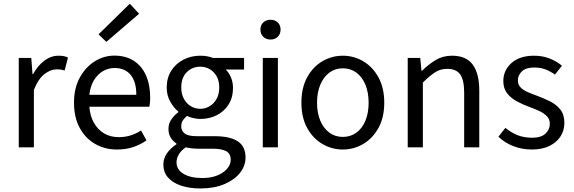

<svg xmlns="http://www.w3.org/2000/svg" viewBox="-20 -801 3121 1044"><path d="M82 0V-486.1H150L156.9 -397.6H159.6Q185.1 -444.1 221.1 -471.1Q257.1 -498.1 297.9 -498.1Q313.9 -498.1 326.2 -495.9Q338.5 -493.7 349.7 -488.1L331.6 -417.9Q321.2 -420.9 311.8 -422.4Q302.3 -423.9 287.2 -423.9Q256.4 -423.9 222.8 -399.1Q189.2 -374.3 164.3 -312.1V0Z M615.1 12Q550.2 12 497.4 -18.3Q444.5 -48.6 413.4 -105.5Q382.4 -162.5 382.4 -242.9Q382.4 -322.1 414.1 -379.6Q445.7 -437 495.8 -467.8Q545.8 -498.6 601.3 -498.6Q663.7 -498.6 707.2 -470.6Q750.8 -442.7 773.7 -391.2Q796.6 -339.8 796.6 -270Q796.6 -256.3 795.7 -244.6Q794.8 -232.9 792.2 -220.8H465.9Q469.6 -170.9 490.4 -133.8Q511.1 -96.7 545.4 -76Q579.8 -55.3 625.7 -55.3Q661.2 -55.3 691.4 -65Q721.7 -74.8 746.7 -91.6L776.6 -37.7Q745.3 -15.4 705.4 -1.7Q665.5 12 615.1 12ZM465.9 -285.6H721.2Q721.2 -357 690.1 -394.2Q658.9 -431.3 603.1 -431.3Q569.3 -431.3 539.9 -414.3Q510.5 -397.2 490.7 -364.6Q470.9 -331.9 465.9 -285.6ZM558.2 -573.3 515.9 -614.3 685.8 -780.8 736.3 -726.2Z M1069.3 223.7Q1009.8 223.7 964.3 208.4Q918.8 193 893.5 164.1Q868.2 135.2 868.2 93.4Q868.2 61.7 887.1 33.5Q906.1 5.3 939.4 -16.5V-20.5Q921.1 -32.6 908.5 -52.2Q896 -71.7 896 -100.2Q896 -130.6 913.4 -154.1Q930.8 -177.5 949.4 -190.4V-194.4Q925.6 -213.7 906 -247.8Q886.5 -281.9 886.5 -324.9Q886.5 -378.1 911.6 -417Q936.7 -455.9 978.2 -477Q1019.6 -498.1 1068.9 -498.1Q1089.3 -498.1 1106.9 -494.8Q1124.6 -491.5 1137.5 -486.1H1307.1V-422.8H1207.3Q1224.8 -406.2 1235.8 -380.2Q1246.9 -354.2 1246.9 -322.7Q1246.9 -270.7 1223 -232.9Q1199.2 -195.2 1158.9 -174.7Q1118.6 -154.2 1068.9 -154.2Q1051.2 -154.2 1032.3 -158.6Q1013.5 -162.9 996.5 -170.7Q983.8 -159.9 974.6 -146.8Q965.5 -133.7 965.5 -113.2Q965.5 -90.3 983.9 -75.4Q1002.3 -60.5 1050.7 -60.5H1145.3Q1230.4 -60.5 1272.7 -32.8Q1315.1 -5.2 1315.1 55.6Q1315.1 100.8 1285 138.9Q1254.8 177.1 1199.6 200.4Q1144.4 223.7 1069.3 223.7ZM1068.9 -209.4Q1096.9 -209.4 1120.3 -223.6Q1143.6 -237.7 1157.9 -263.6Q1172.2 -289.6 1172.2 -324.9Q1172.2 -360.6 1158.2 -385.7Q1144.3 -410.8 1120.9 -424.6Q1097.5 -438.4 1068.9 -438.4Q1025.9 -438.4 995.8 -408.7Q965.6 -378.9 965.6 -324.9Q965.6 -289.6 979.9 -263.6Q994.1 -237.7 1017.5 -223.6Q1040.9 -209.4 1068.9 -209.4ZM1080.9 167Q1127.2 167 1161.5 153Q1195.9 138.9 1215.2 116.1Q1234.5 93.3 1234.5 67.9Q1234.5 34 1209.4 20.8Q1184.3 7.6 1136.5 7.6H1052.7Q1039.1 7.6 1022.6 5.8Q1006.2 3.9 989.5 0.3Q963.4 18.8 951.7 39.7Q939.9 60.7 939.9 81.8Q939.9 121 977.5 144Q1015.1 167 1080.9 167Z M1408.9 0V-486H1491V0ZM1450.8 -586Q1427.1 -586 1411.5 -601Q1396 -616 1396 -640.4Q1396 -664.2 1411.5 -678.9Q1427.1 -693.6 1450.8 -693.6Q1475.1 -693.6 1490.3 -678.9Q1505.6 -664.2 1505.6 -640.4Q1505.6 -616 1490.3 -601Q1475.1 -586 1450.8 -586Z M1844.2 12Q1784.6 12 1733.1 -18.1Q1681.7 -48.1 1650.3 -105Q1618.9 -161.9 1618.9 -242.4Q1618.9 -323.5 1650.3 -380.8Q1681.7 -438 1733.1 -468Q1784.6 -498.1 1844.2 -498.1Q1903.7 -498.1 1954.9 -468Q2006 -438 2037.7 -380.8Q2069.4 -323.5 2069.4 -242.4Q2069.4 -161.9 2037.7 -105Q2006 -48.1 1954.9 -18.1Q1903.7 12 1844.2 12ZM1844.2 -56.5Q1886 -56.5 1917.8 -79.7Q1949.6 -102.9 1967 -144.8Q1984.4 -186.7 1984.4 -242.4Q1984.4 -298.1 1967 -340.3Q1949.6 -382.6 1917.8 -406.1Q1886 -429.6 1844.2 -429.6Q1802.4 -429.6 1770.9 -406.1Q1739.4 -382.6 1721.6 -340.3Q1703.9 -298.1 1703.9 -242.4Q1703.9 -186.7 1721.6 -144.8Q1739.4 -102.9 1770.9 -79.7Q1802.4 -56.5 1844.2 -56.5Z M2197 0V-486.1H2265L2271.9 -416H2274.6Q2309.7 -450.7 2348.8 -474.4Q2388 -498.1 2437.7 -498.1Q2515 -498.1 2550.6 -449.5Q2586.1 -401 2586.1 -308V0H2503.9V-297.4Q2503.9 -365.6 2482.4 -396.1Q2460.9 -426.7 2412.2 -426.7Q2374.9 -426.7 2345.6 -407.8Q2316.3 -389 2279.3 -352V0Z M2871.5 12Q2817.8 12 2770.6 -6.6Q2723.4 -25.1 2690.1 -57.7L2728 -105.6Q2759.8 -79.9 2794.4 -66Q2829 -52.1 2874.2 -52.1Q2922.1 -52.1 2945.9 -74.4Q2969.7 -96.8 2969.7 -127.6Q2969.7 -152.6 2953.6 -169.2Q2937.5 -185.7 2912.6 -197.4Q2887.6 -209 2860 -219Q2823.8 -232 2791 -249.6Q2758.2 -267.3 2737.5 -293.7Q2716.8 -320.2 2716.8 -360.1Q2716.8 -418.9 2761.4 -458.5Q2806 -498.1 2884.5 -498.1Q2930.1 -498.1 2968.9 -482.8Q3007.7 -467.4 3035.6 -443.5L2997.8 -395.5Q2972.3 -413.6 2945.3 -423.8Q2918.3 -434 2885.5 -434Q2839.4 -434 2817.7 -412.8Q2796 -391.6 2796 -364.3Q2796 -341.9 2809.2 -327.3Q2822.4 -312.7 2845.7 -302Q2869 -291.4 2899.1 -280.7Q2937.1 -266.8 2971.5 -249.5Q3006 -232.1 3027.4 -204.5Q3048.8 -176.9 3048.8 -132.5Q3048.8 -93.1 3028.4 -60.3Q3008 -27.6 2968.4 -7.8Q2928.8 12 2871.5 12Z"/></svg>

Font: Source Sans Variable
Style: Regular
Weight: 200
Designer: Paul D. Hunt
Foundry: Adobe Systems Incorporated
Version: Version 3.006;hotconv 1.0.111;makeotfexe 2.5.65597